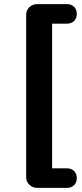

<svg xmlns="http://www.w3.org/2000/svg" viewBox="-20 -725 394 925"><path d="M159 180Q137 180 121.5 165Q106 150 106 128V-653Q106 -676 121.5 -690.5Q137 -705 159 -705H302Q325 -705 337.5 -691.5Q350 -678 350 -658Q350 -638 337.5 -624.5Q325 -611 302 -611H231V86H302Q325 86 337.5 99.5Q350 113 350 133Q350 153 337.5 166.5Q325 180 302 180Z"/></svg>

Font: Nunito
Style: Bold
Weight: 700
Designer: Vernon Adams
Foundry: Vernon Adams
Version: Version 3.602